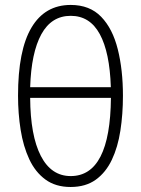

<svg xmlns="http://www.w3.org/2000/svg" viewBox="-20 -744 568 774"><path d="M475.6 -357.9Q475.6 -283.7 465.3 -217.3Q455.1 -150.9 430.9 -99.9Q406.7 -48.8 366 -19.5Q325.2 9.8 264.6 9.8Q204.1 9.8 163.1 -20.3Q122.1 -50.3 97.9 -102.3Q73.7 -154.3 63.2 -220.5Q52.7 -286.6 52.7 -358.4Q52.7 -541.5 106.9 -632.8Q161.1 -724.1 265.1 -724.1Q341.8 -724.1 387.9 -676.3Q434.1 -628.4 454.8 -545.4Q475.6 -462.4 475.6 -357.9ZM265.1 -680.2Q187.5 -680.2 146.7 -606Q106 -531.7 101.6 -392.6H426.8Q422.4 -532.7 382.3 -606.4Q342.3 -680.2 265.1 -680.2ZM265.1 -34.2Q424.3 -34.2 427.2 -349.6H101.6Q102.5 -197.3 144.5 -115.7Q186.5 -34.2 265.1 -34.2Z"/></svg>

Font: Open Sans Condensed Light
Style: Regular
Weight: 300
Width: 3
Designer: Monotype Design Team
Foundry: Monotype Imaging Inc.
Version: Version 3.003; ttfautohint (v1.8.4)